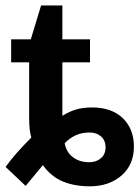

<svg xmlns="http://www.w3.org/2000/svg" viewBox="-27 -670 506 692"><path d="M13.2 -445.3V-528.3H84L121.1 -650.4H197.8V-528.3H297.4V-445.3H197.8V-252.4Q223.1 -268.6 248 -275.6Q272.9 -282.7 304.7 -282.7Q375.5 -282.7 415.5 -244.1Q455.6 -205.6 455.6 -141.6Q455.6 -75.7 410.6 -37.1Q365.7 1.5 296.9 1.5Q242.2 1.5 200.2 -15.6Q158.2 -32.7 127.4 -74.7L65.4 0L-6.8 -68.4Q11.2 -93.8 34.2 -119.6Q57.1 -145.5 85.9 -174.3Q81.5 -188.5 79.8 -206.1Q78.1 -223.6 78.1 -242.2V-445.3ZM353.5 -139.2Q353.5 -163.6 337.4 -178Q321.3 -192.4 295.9 -192.4Q267.6 -192.4 245.8 -182.4Q224.1 -172.4 206.1 -153.8Q211.9 -122.1 235.4 -103.8Q258.8 -85.4 294.9 -85.4Q320.3 -85.4 336.9 -99.9Q353.5 -114.3 353.5 -139.2Z"/></svg>

Font: Arimo SemiBold
Style: Regular
Weight: 600
Designer: Steve Matteson
Foundry: Monotype Imaging Inc.
Version: Version 1.33